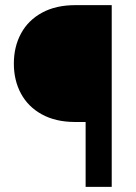

<svg xmlns="http://www.w3.org/2000/svg" viewBox="-20 -731 531 751"><path d="M417 0H314.9V-253.9H271Q196.8 -254.4 143.3 -283.9Q89.8 -313.5 62 -365Q34.2 -416.5 34.2 -482.4Q34.2 -548.3 62.3 -600.1Q90.3 -651.9 144.5 -681.4Q198.7 -710.9 274.4 -710.9H417Z"/></svg>

Font: Mardoto Medium
Style: Regular
Weight: 500
Designer: Christian Robertson, Vahan Hovhannisyan
Foundry: Google
Version: Version 1.000